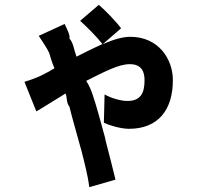

<svg xmlns="http://www.w3.org/2000/svg" viewBox="-20 -683 840 793"><path d="M388 -663 311 -597C340 -571 379 -532 403 -501C369 -486 333 -468 296 -449C285 -478 284 -504 267 -524C270 -539 255 -566 247 -584L140 -535C154 -514 174 -484 183 -465C188 -448 194 -426 205 -401C188 -391 173 -382 154 -373C143 -367 111 -354 81 -345L130 -223C152 -235 198 -265 251 -297C258 -278 253 -260 267 -242C278 -195 296 -136 312 -76L315 -66C329 -11 343 43 349 90L457 59C447 18 432 -42 416 -103L414 -114C396 -180 378 -247 363 -291C357 -308 350 -328 336 -349C412 -387 470 -418 516 -418C566 -418 577 -385 577 -352C577 -300 562 -266 506 -266C480 -266 440 -277 412 -293L409 -176C432 -165 479 -151 513 -151C633 -151 694 -229 694 -352C694 -440 634 -531 518 -531C485 -531 447 -519 405 -501L480 -566C461 -593 411 -644 388 -663Z"/></svg>

Font: Glow Sans TC Compressed
Style: Bold
Weight: 700
Width: 2
Designer: Ryoko NISHIZUKA (kana, bopomofo & ideographs); Paul D. Hunt (Latin, Greek & Cyrillic); Sandoll Communications, Soo-young
Version: Version 0.93